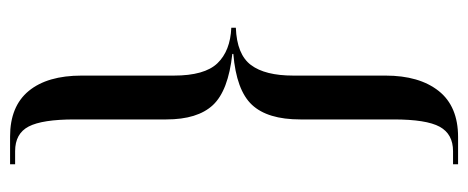

<svg xmlns="http://www.w3.org/2000/svg" viewBox="-294 -506 929 381"><g transform="rotate(-90 170.5 -315.5)"><path d="M35 129V119H61Q95 119 109.5 92.5Q124 66 124 1V-184Q124 -249 153 -280Q182 -311 254 -317V-319Q181 -327 152.5 -357.5Q124 -388 124 -450V-632Q124 -696 110 -723Q96 -750 61 -750H35V-760H90Q150 -760 180.5 -723Q211 -686 211 -618V-435Q211 -374 235.5 -348.5Q260 -323 306 -321V-312Q253 -310 232 -282Q211 -254 211 -198V-15Q211 52 180.5 90.5Q150 129 89 129Z"/></g></svg>

Font: Noto Serif Display ExtraCondensed
Style: Regular
Weight: 400
Width: 2
Designer: Monotype Design Team
Foundry: Monotype Imaging Inc.
Version: Version 2.009